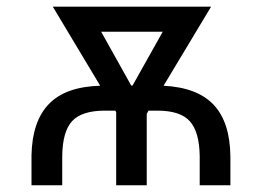

<svg xmlns="http://www.w3.org/2000/svg" viewBox="-20 -548 775 568"><path d="M73.2 0V-88.9Q75.2 -189 124.5 -240.2Q173.8 -291.5 276.4 -294.4L136.2 -528.3H604.5L463.9 -294.4Q564.5 -289.1 612.5 -237.5Q660.6 -186 661.6 -84.5V0H570.8V-86.4Q569.8 -157.7 541.7 -189.2Q513.7 -220.7 445.3 -220.7H419.4L414.1 -211.4V0H323.7V-216.3L320.8 -220.7H290.5Q222.2 -220.7 193.6 -189.9Q165 -159.2 164.1 -86.4V0ZM368.2 -294.9H372.1L461.4 -454.1H279.3Z"/></svg>

Font: Mardoto
Style: Regular
Weight: 400
Designer: Christian Robertson, Vahan Hovhannisyan
Foundry: Google
Version: Version 1.000